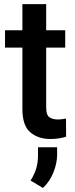

<svg xmlns="http://www.w3.org/2000/svg" viewBox="-20 -678 373 950"><path d="M208.5 -528.3V-657.7H90.8V-528.3H4.9V-442.4H90.8V-138.7C90.8 -84.5 103.5 -45.9 129.4 -23.9C155.3 -1.5 188.5 9.8 229 9.8C262.2 9.8 287.6 4.4 307.1 -1.5L306.6 -91.3C297.4 -89.4 281.2 -86.9 265.1 -86.9C248 -86.9 234.4 -90.8 224.1 -98.1C213.9 -105.5 208.5 -121.1 208.5 -146V-442.4H302.7V-528.3ZM168 50.8V91.8C168 142.1 154.3 178.7 131.3 215.3L192.4 252C214.4 231.9 231.4 206.5 244.1 175.8C256.3 145 262.7 115.7 262.7 87.4V50.8Z"/></svg>

Font: Vazirmatn Medium
Style: Regular
Weight: 500
Designer: Saber Rastikerdar
Foundry: Saber Rastikerdar
Version: Version 33.003